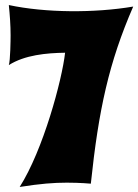

<svg xmlns="http://www.w3.org/2000/svg" viewBox="-20 -731 548 761"><path d="M508 -705C355 -679 160 -680 15 -711C19 -671 22 -631 22 -591C22 -573 21 -491 15 -473C78 -513 164 -521 238 -522C226 -414 151 -136 58 10C141 -3 193 -7 245 -7C299 -7 340 -3 340 -3C371 -298 412 -484 508 -705Z"/></svg>

Font: Spicy Rice
Style: Regular
Weight: 400
Designer: Astigmatic (AOETI)
Foundry: Astigmatic (AOETI)
Version: Version 1.000